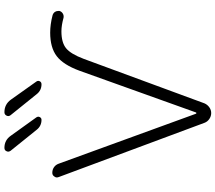

<svg xmlns="http://www.w3.org/2000/svg" viewBox="-74 -941 993 885"><g transform="rotate(-90 422.5 -498.5)"><path d="M593.8 -609.4 388.7 -52.7Q382.8 -39.1 370.6 -30.3Q358.4 -21.5 343.8 -21.5Q329.1 -21.5 316.4 -30.3Q303.7 -39.1 298.8 -52.7L48.8 -724.6Q46.9 -729.5 46.9 -732.4Q46.9 -739.3 51.8 -745.1Q57.6 -753.9 68.4 -753.9Q83 -753.9 94.2 -746.1Q105.5 -738.3 110.4 -724.6L340.8 -91.8Q341.8 -89.8 343.8 -89.8Q345.7 -89.8 346.7 -91.8L539.1 -628.9Q566.4 -703.1 606 -733.4Q645.5 -763.7 714.8 -763.7Q752 -763.7 793.9 -752.9Q804.7 -750 810.5 -741.2Q814.5 -734.4 814.5 -726.6Q814.5 -723.6 814.5 -720.7Q811.5 -710.9 802.7 -705.6Q793.9 -700.2 783.2 -702.1Q748 -711.9 720.7 -711.9Q668.9 -711.9 642.6 -690.4Q616.2 -668.9 593.8 -609.4ZM476.6 -803.7Q448.2 -803.7 430.7 -826.2L334 -946.3Q327.1 -955.1 332 -964.8Q336.9 -974.6 347.7 -974.6Q383.8 -974.6 405.3 -945.3L489.3 -827.1Q492.2 -823.2 492.2 -818.4Q492.2 -815.4 490.2 -811.5Q486.3 -803.7 476.6 -803.7ZM312.5 -803.7Q284.2 -803.7 266.6 -826.2L169.9 -946.3Q166 -952.1 166 -957Q166 -960.9 168 -964.8Q171.9 -974.6 183.6 -974.6Q218.8 -974.6 239.3 -945.3L324.2 -827.1Q327.1 -822.3 327.1 -818.4Q327.1 -815.4 325.2 -811.5Q321.3 -803.7 312.5 -803.7Z"/></g></svg>

Font: Gen Jyuu Gothic Light
Style: Regular
Weight: 200
Designer: [Source Han Sans]
Ryoko NISHIZUKA  (kana & ideographs); Paul D. Hunt (Latin, Greek & Cyrillic); Wenlong ZHANG  (bopomofo
Version: Version 1.002.20150607